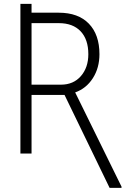

<svg xmlns="http://www.w3.org/2000/svg" viewBox="-20 -775 633 969"><path d="M139.2 -755.4V-710.9H276.4Q375 -710.9 428.5 -655.5Q481.9 -600.1 481.9 -501.5Q481.9 -432.6 448.7 -380.6Q415.5 -328.6 359.4 -308.6L593.3 167V173.3H533.2L305.7 -295.9H139.2V0H83V-755.4ZM139.2 -347.7H287.6Q350.6 -347.7 388.2 -390.9Q425.8 -434.1 425.8 -501.5Q425.8 -576.2 386.7 -617.2Q347.7 -658.2 277.3 -658.2H139.2Z"/></svg>

Font: Roboto Condensed Light
Style: Regular
Weight: 300
Designer: Google
Version: Version 2.134; 2016